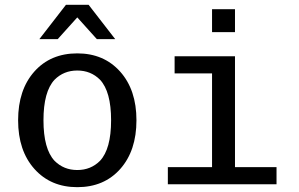

<svg xmlns="http://www.w3.org/2000/svg" viewBox="-20 -763 1240 795"><path d="M457 -601H381L300 -691L219 -601H143L253 -743H347ZM394 -433Q356 -471 300 -471Q244 -471 206 -433Q160 -384 160 -265Q160 -146 206 -97Q244 -59 300 -59Q356 -59 394 -97Q440 -146 440 -265Q440 -384 394 -433ZM300 -542Q410 -542 477.5 -466.5Q545 -391 545 -265Q545 -139 478 -63.5Q411 12 300 12Q190 12 122.5 -63.5Q55 -139 55 -265Q55 -391 122 -466.5Q189 -542 300 -542Z M953 -630H858V-725H953ZM953 -71H1125V0H675V-71H858V-459H703V-530H953Z"/></svg>

Font: Edlo
Style: Regular
Weight: 400
Monospace: yes
Version: Version 0.01